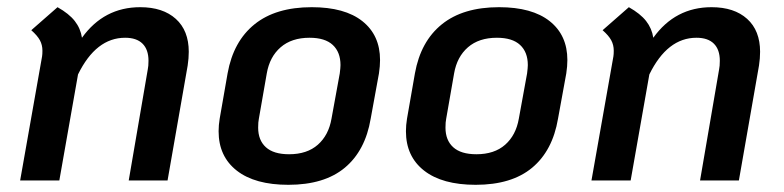

<svg xmlns="http://www.w3.org/2000/svg" viewBox="-20 -502 2181 534"><path d="M505 -358Q505 -340 502 -320L446 0H338L391 -309Q393 -318 393 -333Q393 -364 376.5 -380.5Q360 -397 328 -397Q247 -397 197 -295L145 0H36L97 -345Q98 -351 98 -361Q98 -377 91 -390Q84 -403 67 -418L140 -482Q172 -464 188 -443.5Q204 -423 208 -397Q269 -482 370 -482Q433 -482 469 -449.5Q505 -417 505 -358Z M588 -137Q588 -154 591 -172L613 -298Q629 -387 688 -434.5Q747 -482 847 -482Q939 -482 988 -443Q1037 -404 1037 -335Q1037 -318 1034 -298L1011 -172Q996 -83 939 -35.5Q882 12 782 12Q689 12 638.5 -27.5Q588 -67 588 -137ZM902 -172 925 -298Q927 -314 927 -321Q927 -357 905.5 -377Q884 -397 841 -397Q791 -397 760.5 -370.5Q730 -344 722 -298L700 -172Q698 -163 698 -147Q698 -112 719.5 -92.5Q741 -73 784 -73Q834 -73 864 -99.5Q894 -126 902 -172Z M1109 -137Q1109 -154 1112 -172L1134 -298Q1150 -387 1209 -434.5Q1268 -482 1368 -482Q1460 -482 1509 -443Q1558 -404 1558 -335Q1558 -318 1555 -298L1532 -172Q1517 -83 1460 -35.5Q1403 12 1303 12Q1210 12 1159.5 -27.5Q1109 -67 1109 -137ZM1423 -172 1446 -298Q1448 -314 1448 -321Q1448 -357 1426.5 -377Q1405 -397 1362 -397Q1312 -397 1281.5 -370.5Q1251 -344 1243 -298L1221 -172Q1219 -163 1219 -147Q1219 -112 1240.5 -92.5Q1262 -73 1305 -73Q1355 -73 1385 -99.5Q1415 -126 1423 -172Z M2094 -358Q2094 -340 2091 -320L2035 0H1927L1980 -309Q1982 -318 1982 -333Q1982 -364 1965.5 -380.5Q1949 -397 1917 -397Q1836 -397 1786 -295L1734 0H1625L1686 -345Q1687 -351 1687 -361Q1687 -377 1680 -390Q1673 -403 1656 -418L1729 -482Q1761 -464 1777 -443.5Q1793 -423 1797 -397Q1858 -482 1959 -482Q2022 -482 2058 -449.5Q2094 -417 2094 -358Z"/></svg>

Font: KoHo SemiBold
Style: Italic
Weight: 600
Italic angle: -10°
Version: Version 1.000; ttfautohint (v1.6)